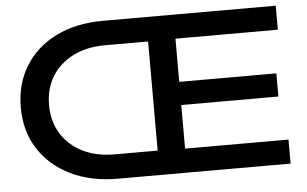

<svg xmlns="http://www.w3.org/2000/svg" viewBox="-52 -829 1450 908"><g transform="rotate(-5 673.0 -375.0)"><path d="M473 0Q345 0 248.5 -47Q152 -94 98 -178.5Q44 -263 44 -375Q44 -487 96.5 -571.5Q149 -656 244 -703Q339 -750 467 -750H1287V-636H801V-431H1262V-321H801V-114H1292V0ZM466 -116H671V-634H466Q380 -634 315 -601.5Q250 -569 214 -511Q178 -453 178 -375Q178 -298 214 -239.5Q250 -181 315 -148.5Q380 -116 466 -116Z"/></g></svg>

Font: Unbounded
Style: Regular
Weight: 400
Designer: Luke Prowse, Jean-Baptiste Morizot, Fátima Lázaro, Florian Runge
Foundry: NaN
Version: Version 1.701;gftools[0.9.28.dev5+ged2979d]